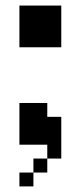

<svg xmlns="http://www.w3.org/2000/svg" viewBox="-20 -520 290 690"><path d="M49.8 -500H200.2V-350.1H49.8ZM100.1 100.1V149.9H49.8V100.1H100.1V49.8H149.9V0H49.8V-149.9H149.9V-100.1H200.2V49.8H149.9V100.1Z"/></svg>

Font: Redaction 50
Style: Bold
Weight: 700
Designer: Jeremy Mickel / Forest Young
Foundry: MCKL
Version: Version 2.001;hotconv 1.0.113;makeotfexe 2.5.65598 DEVELOPME